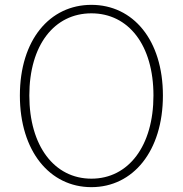

<svg xmlns="http://www.w3.org/2000/svg" viewBox="-20 -759 754 792"><path d="M357 13C529 13 652 -136 652 -365C652 -594 529 -739 357 -739C185 -739 62 -594 62 -365C62 -136 185 13 357 13ZM357 -22C204 -22 101 -157 101 -365C101 -573 204 -704 357 -704C510 -704 613 -573 613 -365C613 -157 510 -22 357 -22Z"/></svg>

Font: Noto Sans CJK Thin
Style: Regular
Weight: 100
Designer: Ryoko NISHIZUKA (kana & ideographs); Paul D. Hunt (Latin, Greek & Cyrillic); Wenlong ZHANG (bopomofo); Sandoll Communica
Foundry: Adobe Systems Incorporated
Version: Version 1.000;PS 1;hotconv 1.0.78;makeotf.lib2.5.61930